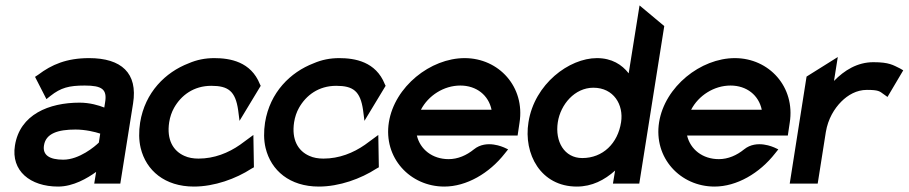

<svg xmlns="http://www.w3.org/2000/svg" viewBox="-20 -676 3346 707"><path d="M194 11C250 11 302 -20 334 -43L327 0H423L470 -295C488 -407 427 -462 308 -462C225 -462 170 -438 121 -401L109 -393L151 -311L166 -323C204 -353 234 -361 292 -361C356 -361 375 -347 367 -299L364 -280C344 -288 311 -298 273 -298C161 -298 53 -255 35 -140C20 -47 91 11 194 11ZM258 -199C295 -199 331 -190 349 -184L344 -151C330 -137 272 -88 213 -88C162 -88 136 -105 142 -141C149 -185 194 -199 258 -199Z M498 -131C518 -48 587 11 694 11C770 11 849 -18 906 -55L915 -60L913 -179L864 -143C821 -113 769 -92 711 -92C692 -92 674 -95 659 -102C618 -120 593 -161 603 -226C606 -245 612 -263 621 -279C647 -325 693 -360 758 -360C820 -360 847 -341 857 -270L862 -231L940 -360L937 -366C904 -449 827 -462 769 -462C736 -462 705 -456 675 -443C589 -410 514 -336 496 -225C491 -192 491 -160 498 -131Z M958 -131C978 -48 1047 11 1154 11C1230 11 1309 -18 1366 -55L1375 -60L1373 -179L1324 -143C1281 -113 1229 -92 1171 -92C1152 -92 1134 -95 1119 -102C1078 -120 1053 -161 1063 -226C1066 -245 1072 -263 1081 -279C1107 -325 1153 -360 1218 -360C1280 -360 1307 -341 1317 -270L1322 -231L1400 -360L1397 -366C1364 -449 1287 -462 1229 -462C1196 -462 1165 -456 1135 -443C1049 -410 974 -336 956 -225C951 -192 951 -160 958 -131Z M1616 11C1698 11 1782 -38 1839 -111L1851 -126L1836 -133C1835 -133 1772 -164 1725 -126C1698 -104 1666 -90 1632 -90C1572 -90 1527 -126 1515 -177H1886L1893 -224C1914 -356 1817 -462 1691 -462C1565 -462 1433 -357 1412 -226C1391 -95 1490 11 1616 11ZM1675 -361C1735 -361 1779 -325 1790 -272H1530C1557 -324 1614 -361 1675 -361Z M2104 11C2160 11 2206 -13 2245 -48L2237 0H2334L2426 -580L2335 -656L2295 -406C2270 -438 2233 -462 2178 -462C2076 -462 1948 -367 1926 -226C1907 -109 1971 11 2104 11ZM2165 -353C2240 -353 2277 -290 2267 -226C2255 -148 2200 -94 2124 -94C2058 -94 2023 -155 2034 -226C2044 -291 2096 -353 2165 -353Z M2611 11C2693 11 2777 -38 2834 -111L2846 -126L2831 -133C2830 -133 2767 -164 2720 -126C2693 -104 2661 -90 2627 -90C2567 -90 2522 -126 2510 -177H2881L2888 -224C2909 -356 2812 -462 2686 -462C2560 -462 2428 -357 2407 -226C2386 -95 2485 11 2611 11ZM2670 -361C2730 -361 2774 -325 2785 -272H2525C2552 -324 2609 -361 2670 -361Z M2991 0 3021 -190C3029 -238 3052 -276 3078 -302C3102 -326 3134 -345 3172 -345C3215 -345 3219 -340 3234 -329L3248 -319L3306 -417L3294 -424C3269 -436 3255 -447 3196 -447C3137 -447 3089 -417 3051 -378L3065 -466L2950 -394L2888 0Z"/></svg>

Font: Charger Pro
Style: BlkNarObl
Weight: 900
Designer: Jasper
Foundry: Cannot Into Space Fonts
Version: Version 1.09